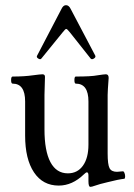

<svg xmlns="http://www.w3.org/2000/svg" viewBox="-20 -706 516 742"><path d="M140.1 -480Q136.2 -474.6 128.2 -479.5Q120.1 -484.4 123 -490.2L217.8 -671.9Q224.6 -686 234.9 -686Q246.1 -686 252.9 -671.9L348.1 -491.2Q351.1 -484.9 342.8 -479.7Q334.5 -474.6 330.1 -480L250 -581.1Q239.7 -594.2 235.8 -594.2Q232.4 -594.2 222.2 -581.1ZM329.1 16.1Q321.8 16.1 321.8 -5.9V-27.8Q321.8 -40 315.9 -40Q312 -40 304.2 -32.2Q259.3 11.2 207 11.2Q145.5 11.2 111.3 -40Q77.1 -91.3 77.1 -182.1V-314Q77.1 -382.8 28.8 -382.8Q22.9 -382.8 22.9 -396.5Q22.9 -410.2 28.8 -410.2Q73.7 -410.2 106.9 -415Q136.2 -418.9 144 -418.9Q153.8 -418.9 153.8 -409.2Q151.9 -349.6 151.9 -338.9V-206.1Q151.9 -123 174.8 -79.6Q197.8 -36.1 242.2 -36.1Q279.3 -36.1 300.5 -65.7Q321.8 -95.2 321.8 -147V-314Q321.8 -382.8 272.9 -382.8Q267.6 -382.8 267.6 -396.5Q267.6 -410.2 272.9 -410.2Q333 -410.2 356.9 -415Q382.3 -418.9 389.2 -418.9Q399.9 -418.9 399.9 -404.8Q396 -353 396 -338.9V-112.8Q396 -70.3 403.3 -56.2Q410.6 -42 432.1 -42Q438.5 -42 454.1 -43.9Q458 -44.9 460.9 -37.8Q463.9 -30.8 463.6 -23.2Q463.4 -15.6 460 -15.1Q438 -12.7 396 -2Q368.7 3.9 335.9 15.1Q333 16.1 329.1 16.1Z"/></svg>

Font: Junicode SmCond
Style: Regular
Weight: 400
Width: 4
Designer: Peter S. Baker
Version: Version 2.206